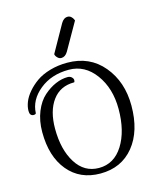

<svg xmlns="http://www.w3.org/2000/svg" viewBox="-154 -1172 1121 1331"><g transform="rotate(-15 406.5 -506.5)"><path d="M728 -352Q728 -169 639.5 -60.5Q551 48 400 48Q254 48 168.5 -55Q83 -158 83 -333Q83 -415 109.5 -480Q136 -545 178 -582Q220 -619 264.5 -638Q309 -657 351 -657Q369 -657 380 -646.5Q391 -636 391 -625Q391 -619 389.5 -615Q388 -611 386 -610H385Q285 -610 230 -535Q175 -460 175 -333Q175 -183 235 -87.5Q295 8 400 8Q509 8 572.5 -93Q636 -194 636 -353Q636 -501 561.5 -602.5Q487 -704 372 -704Q247 -704 162.5 -635.5Q78 -567 74 -472V-471Q73 -470 71.5 -468.5Q70 -467 68 -466Q66 -465 62.5 -464.5Q59 -464 55 -464Q29 -466 29 -500Q29 -530 42 -563.5Q55 -597 84 -631Q113 -665 152 -692.5Q191 -720 249 -737Q307 -754 374 -754Q535 -754 631.5 -638.5Q728 -523 728 -352ZM503 -1023 392 -828Q373 -796 345 -796Q331 -796 320.5 -805.5Q310 -815 306 -824L303 -834L412 -1028Q431 -1061 460 -1061Q474 -1061 484.5 -1051.5Q495 -1042 499 -1032Z"/></g></svg>

Font: Sofia
Style: Regular
Weight: 400
Designer: Paula Nazal and Daniel Hernndez
Foundry: Paula Nazal, Daniel Hernndez
Version: Version 1.001